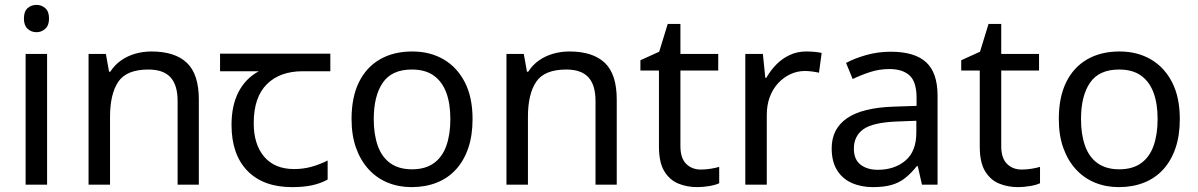

<svg xmlns="http://www.w3.org/2000/svg" viewBox="-20 -757 4910 787"><path d="M173 -536V0H85V-536ZM130 -737Q150 -737 165.5 -723.5Q181 -710 181 -681Q181 -653 165.5 -639Q150 -625 130 -625Q108 -625 93 -639Q78 -653 78 -681Q78 -710 93 -723.5Q108 -737 130 -737Z M601 -546Q697 -546 746 -499.5Q795 -453 795 -349V0H708V-343Q708 -408 679 -440Q650 -472 588 -472Q499 -472 465 -422Q431 -372 431 -278V0H343V-536H414L427 -463H432Q450 -491 476.5 -509.5Q503 -528 535 -537Q567 -546 601 -546Z M1177 10Q1059 10 994 -57Q929 -124 929 -245Q929 -325 958 -380.5Q987 -436 1041 -465H882V-537H1334V-465H1221Q1127 -465 1073.5 -411.5Q1020 -358 1020 -252Q1020 -165 1063 -114.5Q1106 -64 1186 -64Q1223 -64 1257 -73.5Q1291 -83 1323 -99V-21Q1294 -5 1259 2.5Q1224 10 1177 10Z M1917 -269Q1917 -202 1899.5 -150.5Q1882 -99 1849.5 -63Q1817 -27 1770.5 -8.5Q1724 10 1667 10Q1614 10 1569 -8.5Q1524 -27 1491 -63Q1458 -99 1439.5 -150.5Q1421 -202 1421 -269Q1421 -358 1451 -419.5Q1481 -481 1537 -513.5Q1593 -546 1670 -546Q1743 -546 1798.5 -513.5Q1854 -481 1885.5 -419.5Q1917 -358 1917 -269ZM1512 -269Q1512 -206 1528.5 -159.5Q1545 -113 1580 -88Q1615 -63 1669 -63Q1723 -63 1758 -88Q1793 -113 1809.5 -159.5Q1826 -206 1826 -269Q1826 -333 1809 -378Q1792 -423 1757.5 -447.5Q1723 -472 1668 -472Q1586 -472 1549 -418Q1512 -364 1512 -269Z M2314 -546Q2410 -546 2459 -499.5Q2508 -453 2508 -349V0H2421V-343Q2421 -408 2392 -440Q2363 -472 2301 -472Q2212 -472 2178 -422Q2144 -372 2144 -278V0H2056V-536H2127L2140 -463H2145Q2163 -491 2189.5 -509.5Q2216 -528 2248 -537Q2280 -546 2314 -546Z M2853 -62Q2873 -62 2894 -65.5Q2915 -69 2928 -73V-6Q2914 1 2888 5.5Q2862 10 2838 10Q2796 10 2760.5 -4.5Q2725 -19 2703 -55Q2681 -91 2681 -156V-468H2605V-510L2682 -545L2717 -659H2769V-536H2924V-468H2769V-158Q2769 -109 2792.5 -85.5Q2816 -62 2853 -62Z M3285 -546Q3300 -546 3317.5 -544.5Q3335 -543 3348 -540L3337 -459Q3324 -462 3308.5 -464Q3293 -466 3279 -466Q3248 -466 3220 -453Q3192 -440 3170 -416.5Q3148 -393 3135.5 -360Q3123 -327 3123 -286V0H3035V-536H3107L3117 -438H3121Q3138 -468 3162 -492.5Q3186 -517 3217 -531.5Q3248 -546 3285 -546Z M3631 -545Q3729 -545 3776 -502Q3823 -459 3823 -365V0H3759L3742 -76H3738Q3715 -47 3690.5 -27.5Q3666 -8 3634.5 1Q3603 10 3558 10Q3510 10 3471.5 -7Q3433 -24 3411 -59.5Q3389 -95 3389 -149Q3389 -229 3452 -272.5Q3515 -316 3646 -320L3737 -323V-355Q3737 -422 3708 -448Q3679 -474 3626 -474Q3584 -474 3546 -461.5Q3508 -449 3475 -433L3448 -499Q3483 -518 3531 -531.5Q3579 -545 3631 -545ZM3657 -259Q3557 -255 3518.5 -227Q3480 -199 3480 -148Q3480 -103 3507.5 -82Q3535 -61 3578 -61Q3646 -61 3691 -98.5Q3736 -136 3736 -214V-262Z M4168 -62Q4188 -62 4209 -65.5Q4230 -69 4243 -73V-6Q4229 1 4203 5.5Q4177 10 4153 10Q4111 10 4075.5 -4.5Q4040 -19 4018 -55Q3996 -91 3996 -156V-468H3920V-510L3997 -545L4032 -659H4084V-536H4239V-468H4084V-158Q4084 -109 4107.5 -85.5Q4131 -62 4168 -62Z M4816 -269Q4816 -202 4798.5 -150.5Q4781 -99 4748.5 -63Q4716 -27 4669.5 -8.5Q4623 10 4566 10Q4513 10 4468 -8.5Q4423 -27 4390 -63Q4357 -99 4338.5 -150.5Q4320 -202 4320 -269Q4320 -358 4350 -419.5Q4380 -481 4436 -513.5Q4492 -546 4569 -546Q4642 -546 4697.5 -513.5Q4753 -481 4784.5 -419.5Q4816 -358 4816 -269ZM4411 -269Q4411 -206 4427.5 -159.5Q4444 -113 4479 -88Q4514 -63 4568 -63Q4622 -63 4657 -88Q4692 -113 4708.5 -159.5Q4725 -206 4725 -269Q4725 -333 4708 -378Q4691 -423 4656.5 -447.5Q4622 -472 4567 -472Q4485 -472 4448 -418Q4411 -364 4411 -269Z"/></svg>

Font: ltelugu85
Style: Book
Weight: 400
Designer: Jelle Bosma - Monotype Design Team
Foundry: Monotype Imaging Inc.
Version: Version 2.003